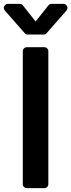

<svg xmlns="http://www.w3.org/2000/svg" viewBox="-46 -971 368 991"><path d="M71.7 -20.6V-706.7Q71.7 -715.2 77.8 -721.2Q83.8 -727.3 92.3 -727.3H182.5Q191.4 -727.3 197.4 -721.2Q203.5 -715.2 203.5 -706.7V-20.6Q203.5 -12.1 197.4 -6Q191.4 0 182.5 0H92.3Q83.8 0 77.8 -6Q71.7 -12.1 71.7 -20.6ZM55.8 -951H-5.3Q-14.2 -951 -20.2 -944.6Q-26.3 -938.2 -26.3 -930Q-26.3 -922.9 -21 -916.5L81.7 -799.7Q87.7 -792.6 97.3 -792.6H179Q188.6 -792.6 194.6 -799.7L296.9 -916.5Q302.2 -922.9 302.2 -930Q302.2 -938.2 296.2 -944.6Q290.1 -951 281.2 -951H220.2Q209.9 -951 203.8 -943.2L137.8 -860.1L72.1 -943.2Q66.1 -951 55.8 -951Z"/></svg>

Font: DeltaSans SemiBold
Style: Regular
Weight: 600
Designer: Rasmus Andersson
Foundry: rsms
Version: Version 3.012